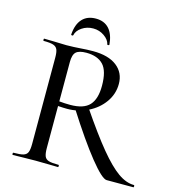

<svg xmlns="http://www.w3.org/2000/svg" viewBox="-116 -896 924 996"><g transform="rotate(15 346.5 -397.5)"><path d="M291 -319 358 -340Q443 -215 501 -145Q559 -75 603.5 -43.5Q648 -12 690 -12Q693 -12 693 -6Q693 0 690 0H547Q522 0 454.5 -84Q387 -168 291 -319ZM479 -498Q479 -444 447.5 -399.5Q416 -355 364 -329.5Q312 -304 253 -304Q232 -304 204 -306V-81Q204 -51 210 -36.5Q216 -22 232.5 -17Q249 -12 285 -12Q288 -12 288 -6Q288 0 285 0Q254 0 236 -1L164 -2L94 -1Q75 0 43 0Q40 0 40 -6Q40 -12 43 -12Q79 -12 96 -17Q113 -22 119 -36.5Q125 -51 125 -81V-544Q125 -574 119 -588Q113 -602 96.5 -607.5Q80 -613 44 -613Q42 -613 42 -619Q42 -625 44 -625L94 -624Q138 -622 164 -622Q185 -622 204 -623Q223 -624 237 -625Q275 -628 306 -628Q389 -628 434 -593Q479 -558 479 -498ZM275 -611Q236 -611 220 -596.5Q204 -582 204 -542V-331Q233 -328 263 -328Q335 -328 366 -361.5Q397 -395 397 -466Q397 -546 366 -578.5Q335 -611 275 -611ZM174 -683Q178 -738 204.5 -766.5Q231 -795 277 -795Q322 -795 348 -766.5Q374 -738 379 -683Q379 -679 373.5 -678.5Q368 -678 368 -681Q363 -705 336.5 -723.5Q310 -742 277 -742Q243 -742 216.5 -724Q190 -706 185 -681Q184 -678 178.5 -678.5Q173 -679 174 -683Z"/></g></svg>

Font: Cormorant Garamond Medium
Style: Regular
Weight: 500
Designer: Christian Thalmann (Catharsis Fonts)
Foundry: Catharsis Fonts
Version: Version 4.000